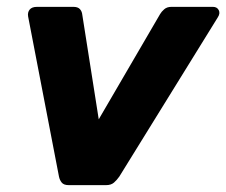

<svg xmlns="http://www.w3.org/2000/svg" viewBox="-20 -540 660 560"><path d="M181 0Q166 0 160 -7.5Q154 -15 152 -25L62 -492Q60 -504 66.5 -512Q73 -520 88 -520H194Q207 -520 213 -513.5Q219 -507 220 -497L268 -192L447 -499Q451 -506 459 -513Q467 -520 480 -520H601Q613 -520 618 -510.5Q623 -501 615 -489L328 -25Q321 -15 312.5 -7.5Q304 0 289 0Z"/></svg>

Font: Rubik
Style: Bold Italic
Weight: 700
Italic angle: -12°
Designer: Hubert and Fischer
Foundry: Hubert and Fischer
Version: Version 2.300;gftools[0.9.30]